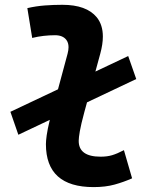

<svg xmlns="http://www.w3.org/2000/svg" viewBox="-20 -762 626 792"><path d="M55.7 -206.1 22.9 -300.8 219.2 -393.6 258.8 -540.5Q262.7 -555.2 262.7 -567.4Q262.7 -585.4 253.9 -597.2Q239.3 -616.7 207 -616.7Q183.6 -616.7 159.9 -614Q136.2 -611.3 112.8 -605.5L92.8 -728.5Q128.9 -736.8 165 -739.5Q201.2 -742.2 237.3 -742.2Q336.4 -742.2 378.9 -690.9Q404.3 -659.7 404.3 -611.3Q404.3 -579.6 393.6 -540.5L373.5 -466.8L508.8 -530.8L542 -436L338.9 -339.8L328.1 -300.3Q314 -248 309.3 -220.7Q304.7 -193.4 304.7 -182.1Q303.7 -115.7 395 -115.7Q421.9 -115.7 442.4 -121.8Q462.9 -127.9 491.2 -142.6L524.9 -26.4Q490.7 -11.2 452.9 -0.7Q415 9.8 366.2 9.8Q169.4 9.8 169.4 -167.5Q169.4 -180.2 172.6 -203.9Q175.8 -227.5 185.5 -267.6Z"/></svg>

Font: CaskaydiaCove NFP
Style: Bold Italic
Weight: 700
Italic angle: -10°
Designer: Aaron Bell
Foundry: Saja Typeworks
Version: Version 2111.001; VTT 6.35;Nerd Fonts 3.1.1